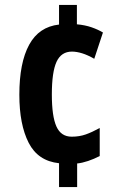

<svg xmlns="http://www.w3.org/2000/svg" viewBox="-20 -744 501 774"><path d="M290 -646Q323 -643 349 -634Q375 -625 395 -613L360 -507Q334 -522 311.5 -529Q289 -536 270 -536Q227 -536 208 -495Q189 -454 189 -363Q189 -275 207.5 -234Q226 -193 269 -193Q300 -193 325.5 -202Q351 -211 382 -228V-115Q359 -103 335 -95Q311 -87 291 -85V10H218V-86Q133 -95 95.5 -168.5Q58 -242 58 -362Q58 -491 97.5 -563.5Q137 -636 218 -645V-724H290Z"/></svg>

Font: Noto Sans Telugu ExtraCondensed
Style: Bold
Weight: 700
Width: 2
Designer: Jelle Bosma - Monotype Design Team
Foundry: Monotype Imaging Inc.
Version: Version 2.005; ttfautohint (v1.8.4.7-5d5b)